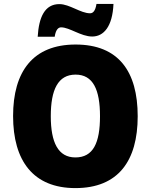

<svg xmlns="http://www.w3.org/2000/svg" viewBox="-20 -953 772 983"><path d="M173 -765H260C266 -805 281 -813 293 -813C336 -813 395 -766 452 -766C511 -766 556 -817 561 -933H474C468 -895 455 -885 441 -885C393 -885 336 -932 284 -932C209 -932 179 -865 173 -765ZM685 -358C685 -587 587 -725 367 -725C149 -725 47 -587 47 -359C47 -130 150 10 366 10C586 10 685 -130 685 -358ZM240 -358C240 -494 277 -571 367 -571C456 -571 492 -495 492 -358C492 -221 457 -147 366 -147C278 -147 240 -223 240 -358Z"/></svg>

Font: Noto Sans Khmer SemiCondensed Black
Style: Regular
Weight: 900
Width: 4
Designer: Danh Hong and the Monotype Design Team
Foundry: Monotype Imaging Inc.
Version: Version 2.004